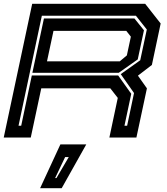

<svg xmlns="http://www.w3.org/2000/svg" viewBox="-24 -720 874 1005"><path d="M-4.5 0 144.5 -700H736L817 -597L771 -380L698 -324L745 -257.5L690 0H548.5L592.5 -207.5L553.5 -257.5H192L137 0ZM73 -62H87L142.5 -325H594.5L663 -229L627.5 -62H641.5L677.5 -233L608 -332L710 -404.5L744.5 -565.5L687.5 -637.5H195ZM145.5 -339 206 -623.5H679.5L729.5 -561.5L697 -409L597.5 -339ZM222 -399H603L640 -430L661 -528L637 -558.5H256ZM186 265 292 36H427.5L299 265ZM264.5 212H271.5L336 102H317Z"/></svg>

Font: Tourney Expanded Regular
Style: Bold Italic
Weight: 700
Width: 7
Italic angle: -12°
Designer: Tyler Finck
Foundry: Etcetera Type Co
Version: Version 1.010; ttfautohint (v1.8.3)